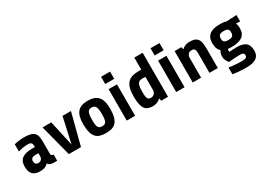

<svg xmlns="http://www.w3.org/2000/svg" viewBox="-7 -1577 3651 2646"><g transform="rotate(-30 1819.0 -254.0)"><path d="M416 0Q396 0 370 -8Q344 -16 330 -41Q311 -18 280 -4.5Q249 9 198 9Q165 9 137 1Q109 -7 88.5 -25.5Q68 -44 56.5 -74.5Q45 -105 45 -151Q45 -242 99.5 -280Q154 -318 257 -318H302V-339Q302 -368 287.5 -383.5Q273 -399 235 -399Q192 -399 155.5 -392.5Q119 -386 81 -375V-489Q95 -493 114 -496.5Q133 -500 153.5 -503Q174 -506 195.5 -507.5Q217 -509 235 -509Q299 -509 338 -498.5Q377 -488 398.5 -466Q420 -444 427.5 -410Q435 -376 435 -330V-132Q435 -117 443 -108.5Q451 -100 474 -100V0ZM236 -103Q257 -103 269.5 -110.5Q282 -118 289.5 -129Q297 -140 299.5 -152.5Q302 -165 302 -175V-220H252Q220 -220 200 -206Q180 -192 180 -158Q180 -135 192.5 -119Q205 -103 236 -103Z M852 1H659L529 -499H668L757 -95L847 -499H981Z M1466 -260Q1466 -181 1452 -129.5Q1438 -78 1411 -47.5Q1384 -17 1343.5 -5Q1303 7 1250 7Q1197 7 1157 -5Q1117 -17 1090 -47.5Q1063 -78 1049.5 -129.5Q1036 -181 1036 -260Q1036 -388 1086.5 -447.5Q1137 -507 1250 -507Q1363 -507 1414.5 -447.5Q1466 -388 1466 -260ZM1330 -245Q1330 -289 1326 -318.5Q1322 -348 1312.5 -366Q1303 -384 1288 -391.5Q1273 -399 1250 -399Q1228 -399 1213 -391.5Q1198 -384 1189 -366Q1180 -348 1176 -318.5Q1172 -289 1172 -245Q1172 -203 1175.5 -175.5Q1179 -148 1188 -131.5Q1197 -115 1212 -108Q1227 -101 1250 -101Q1273 -101 1288.5 -108Q1304 -115 1313 -131.5Q1322 -148 1326 -175.5Q1330 -203 1330 -245Z M1576 -585V-700H1719V-585ZM1581 0V-500H1714V0Z M1829 -237Q1829 -314 1843 -366Q1857 -418 1886 -450Q1915 -482 1960.5 -495.5Q2006 -509 2069 -509Q2079 -509 2088 -508.5Q2097 -508 2105 -508V-700H2238V0H2130L2120 -41Q2096 -18 2065 -4.5Q2034 9 1995 9Q1953 9 1922 -2.5Q1891 -14 1870 -42Q1849 -70 1839 -117.5Q1829 -165 1829 -237ZM2030 -105Q2047 -105 2060.5 -111.5Q2074 -118 2084 -129Q2094 -140 2099.5 -153.5Q2105 -167 2105 -180V-392Q2094 -393 2082.5 -394Q2071 -395 2060 -395Q2034 -395 2015.5 -388.5Q1997 -382 1985.5 -363.5Q1974 -345 1969 -312.5Q1964 -280 1964 -228Q1964 -190 1967.5 -166Q1971 -142 1979 -128.5Q1987 -115 1999.5 -110Q2012 -105 2030 -105Z M2363 -585V-700H2506V-585ZM2368 0V-500H2501V0Z M2631 0V-500H2739L2748 -461Q2771 -483 2801 -496Q2831 -509 2868 -509Q2920 -509 2951.5 -497Q2983 -485 3000.5 -460Q3018 -435 3024 -398Q3030 -361 3030 -310V0H2897V-313Q2897 -363 2882.5 -378.5Q2868 -394 2841 -394Q2803 -394 2784.5 -372Q2766 -350 2764 -324V0Z M3568 -326Q3568 -236 3512 -195.5Q3456 -155 3342 -155Q3310 -155 3283 -158Q3277 -146 3277 -129Q3277 -123 3279 -113Q3311 -116 3344 -117.5Q3377 -119 3397 -119Q3442 -119 3477 -111Q3512 -103 3536.5 -84.5Q3561 -66 3573.5 -35Q3586 -4 3586 42Q3586 92 3567 121.5Q3548 151 3516 167Q3484 183 3442.5 187.5Q3401 192 3355 192Q3336 192 3308.5 190.5Q3281 189 3253 186.5Q3225 184 3200 181Q3175 178 3161 175V67Q3180 70 3204.5 73.5Q3229 77 3256 79Q3283 81 3310 82.5Q3337 84 3361 84Q3412 84 3430.5 73Q3449 62 3449 39Q3449 20 3437.5 7Q3426 -6 3388 -6Q3374 -6 3349.5 -5Q3325 -4 3298.5 -2.5Q3272 -1 3247 1Q3222 3 3207 5Q3192 -9 3176 -38.5Q3160 -68 3160 -108Q3160 -160 3186 -195Q3160 -217 3147.5 -250.5Q3135 -284 3135 -334Q3135 -392 3155 -426.5Q3175 -461 3208 -479.5Q3241 -498 3282.5 -503.5Q3324 -509 3367 -509Q3417 -509 3454 -497L3618 -504V-402L3554 -406Q3568 -370 3568 -326ZM3435 -334Q3435 -372 3418 -386.5Q3401 -401 3357 -401Q3303 -401 3285.5 -384Q3268 -367 3268 -326Q3268 -261 3342 -261Q3364 -261 3381.5 -263.5Q3399 -266 3411 -274Q3423 -282 3429 -296.5Q3435 -311 3435 -334Z"/></g></svg>

Font: Share
Style: Bold
Weight: 700
Designer: Ralph du Carrois
Version: Version 1.002